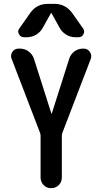

<svg xmlns="http://www.w3.org/2000/svg" viewBox="-20 -985 540 1005"><path d="M189.5 -290 41 -676.8Q33.2 -695.3 44.4 -712.9Q55.7 -730.5 77.1 -730.5H85Q110.4 -730.5 130.4 -715.3Q150.4 -700.2 158.2 -675.8L249 -390.6Q249 -389.6 250 -389.6Q251 -389.6 251 -390.6L341.8 -675.8Q348.6 -700.2 368.7 -715.3Q388.7 -730.5 415 -730.5H418.9Q438.5 -730.5 450.2 -713.4Q461.9 -696.3 455.1 -676.8L306.6 -290Q303.7 -282.2 303.7 -274.4V-55.7Q303.7 -32.2 287.6 -16.1Q271.5 0 247.6 0Q223.6 0 208 -16.6Q192.4 -33.2 192.4 -55.7V-274.4Q192.4 -282.2 189.5 -290ZM265.6 -964.8Q321.3 -964.8 356.4 -918.9L415 -835.9Q424.8 -822.3 417 -806.2Q409.2 -790 390.6 -790H376Q348.6 -790 326.2 -803.7Q303.7 -817.4 292 -839.8L249 -917Q249 -918 248 -918Q247.1 -918 247.1 -917L204.1 -839.8Q191.4 -816.4 168.9 -803.2Q146.5 -790 120.1 -790H105.5Q87.9 -790 79.1 -806.2Q70.3 -822.3 81.1 -835.9L139.6 -918.9Q172.9 -964.8 230.5 -964.8Z"/></svg>

Font: Rounded Mgen+ 1mn medium
Style: Regular
Weight: 500
Designer: [Source Han Sans]
Ryoko NISHIZUKA  (kana & ideographs); Paul D. Hunt (Latin, Greek & Cyrillic); Wenlong ZHANG  (bopomofo
Version: Version 1.059.20150602